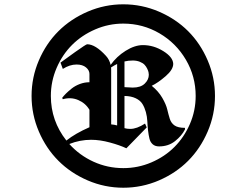

<svg xmlns="http://www.w3.org/2000/svg" viewBox="-20 -857 1067 894"><path d="M160.9 -244.6Q127 -323.7 127 -410.2Q127 -496.6 160.9 -575.7Q194.8 -654.8 252.2 -711.9Q309.6 -769 388.7 -803Q467.8 -836.9 554.2 -836.9Q640.6 -836.9 719.7 -803Q798.8 -769 856 -711.9Q913.1 -654.8 947 -575.7Q981 -496.6 981 -410.2Q981 -323.7 947 -244.6Q913.1 -165.5 856 -108.2Q798.8 -50.8 719.7 -16.8Q640.6 17.1 554.2 17.1Q467.8 17.1 388.7 -16.8Q309.6 -50.8 252.2 -108.2Q194.8 -165.5 160.9 -244.6ZM289.1 -202.6Q330.1 -235.4 396.5 -264.6V-345.7Q378.4 -376.5 344.5 -391.1Q310.5 -405.8 272.5 -395L269.5 -401.4Q276.9 -411.1 287.4 -421.6Q297.9 -432.1 314.2 -445.1Q330.6 -458 352.3 -466.1Q374 -474.1 396.5 -474.1V-512.7Q396.5 -529.8 380.4 -543.2Q364.3 -556.6 336.4 -556.6Q304.7 -556.6 272.5 -536.1L261.7 -565.4Q278.3 -578.1 329.6 -614.5Q380.9 -650.9 385.7 -650.9Q424.3 -650.9 473.6 -596.7Q489.7 -579.1 495.1 -554.7Q522.5 -593.8 564.9 -620.4Q607.4 -647 645.5 -647Q695.3 -647 740.5 -618.9Q785.6 -590.8 786.6 -559.6Q786.6 -532.7 751 -502Q715.3 -471.2 686.5 -457.5Q717.8 -432.1 735.6 -401.4Q753.4 -370.6 758.8 -347.4Q764.2 -324.2 770.5 -304Q776.9 -283.7 793 -272.7Q809.1 -261.7 841.3 -261.7V-254.4Q826.2 -224.6 795.2 -200Q764.2 -175.3 720.7 -175.3Q702.1 -175.3 690.9 -185.3Q679.7 -195.3 675.8 -211.7Q671.9 -228 669.4 -249Q667 -270 666 -292Q665 -314 659.2 -335.2Q653.3 -356.4 643.3 -372.8Q633.3 -389.2 612.1 -399.4Q590.8 -409.7 559.6 -410.2V-260.3Q571.3 -256.8 586.4 -256.8Q617.2 -256.8 655.3 -281.7L663.1 -263.7L568.4 -166.5Q538.6 -180.7 491.9 -193.4Q445.3 -206.1 404.3 -206.1Q352.1 -206.1 302.7 -186.5Q350.1 -133.8 415.5 -104Q481 -74.2 554.2 -74.2Q622.6 -74.2 684.8 -100.8Q747.1 -127.4 792.2 -172.6Q837.4 -217.8 864.3 -279.8Q891.1 -341.8 891.1 -410.2Q891.1 -501 845.7 -578.6Q800.3 -656.2 722.7 -701.7Q645 -747.1 554.2 -747.1Q485.8 -747.1 423.6 -720.2Q361.3 -693.4 315.9 -648.2Q270.5 -603 243.7 -540.8Q216.8 -478.5 216.8 -410.2Q216.8 -294.4 289.1 -202.6ZM497.1 -543Q497.6 -540 497.6 -533.7V-277.8Q511.2 -276.9 525.4 -272.9V-559.1Q513.7 -553.7 497.1 -543ZM559.6 -570.8V-451.2Q596.7 -449.2 598.1 -449.2Q635.3 -449.2 654.1 -467.8Q672.9 -486.3 672.9 -508.8Q672.9 -513.7 671.6 -520.3Q670.4 -526.9 665.5 -537.1Q660.6 -547.4 653.1 -555.4Q645.5 -563.5 631.1 -569.3Q616.7 -575.2 598.1 -575.2Q577.1 -575.2 559.6 -570.8Z"/></svg>

Font: KJV1611
Style: Regular
Weight: 400
Version: Version 3.6.1